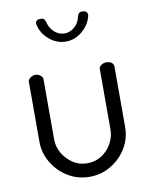

<svg xmlns="http://www.w3.org/2000/svg" viewBox="-82 -771 659 839"><g transform="rotate(-10 248.0 -351.5)"><path d="M249 7Q196 7 153 -19Q110 -45 84 -88.5Q58 -132 58 -181V-448Q58 -457 68 -465Q78 -473 91 -473Q104 -473 113.5 -465Q123 -457 123 -448V-181Q123 -148 140 -119Q157 -90 185 -71.5Q213 -53 248 -53Q284 -53 312 -71Q340 -89 356.5 -118.5Q373 -148 373 -181V-449Q373 -459 383 -466Q393 -473 406 -473Q421 -473 429.5 -466Q438 -459 438 -449V-181Q438 -130 412.5 -87.5Q387 -45 343.5 -19Q300 7 249 7ZM249 -593Q208 -593 175 -621Q142 -649 134 -689Q132 -699 137.5 -704.5Q143 -710 152 -710H159Q167 -710 171.5 -705Q176 -700 178 -692Q184 -665 204 -647Q224 -629 249 -629Q274 -629 294 -647Q314 -665 319 -692Q321 -700 325.5 -705Q330 -710 338 -710H345Q354 -710 359.5 -704Q365 -698 364 -689Q355 -649 322 -621Q289 -593 249 -593Z"/></g></svg>

Font: Dosis
Style: Regular
Weight: 400
Designer: EdgarTolentino, PabloImpallari, IginoMarini
Foundry: EdgarTolentino, PabloImpallari, IginoMarini
Version: Version 3.001; ttfautohint (v1.8.2)